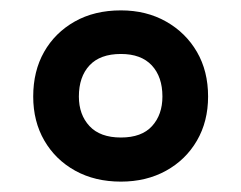

<svg xmlns="http://www.w3.org/2000/svg" viewBox="-20 -744 465 370"><path d="M213 -394Q163 -394 125 -415Q87 -436 65.5 -473Q44 -510 44 -558Q44 -607 65 -644Q86 -681 124 -702.5Q162 -724 213 -724Q262 -724 300 -702.5Q338 -681 359.5 -644Q381 -607 381 -558Q381 -510 359.5 -473Q338 -436 300 -415Q262 -394 213 -394ZM213 -479Q253 -479 273 -501Q293 -523 293 -558Q293 -596 272.5 -618Q252 -640 213 -640Q173 -640 152.5 -618Q132 -596 132 -558Q132 -523 152.5 -501Q173 -479 213 -479Z"/></svg>

Font: Noto Sans Oriya SemiBold
Style: Regular
Weight: 600
Version: Version 2.003